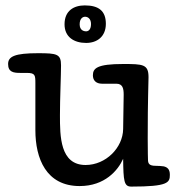

<svg xmlns="http://www.w3.org/2000/svg" viewBox="-20 -669 649 711"><path d="M372 -581C372 -628 346 -649 294 -649C253 -649 219 -629 219 -579C219 -532 254 -510 299 -510C339 -510 372 -533 372 -581ZM295 -607C306 -607 317 -599 317 -580C317 -559 307 -553 299 -553C290 -553 275 -557 275 -579C275 -602 288 -607 295 -607ZM436 -191C435 -122 372 -58 297 -58C202 -58 202 -165 202 -243C202 -302 206 -392 206 -427C206 -469 191 -472 121 -472C35 -472 10 -460 10 -432C10 -402 30 -399 55 -399H79C110 -399 111 -391 111 -361V-187C111 -82 151 20 275 20C368 20 417 -38 436 -81C437 1 439 22 466 22C603 22 609 7 609 -22C609 -43 599 -50 586 -53C581 -54 565 -55 556 -55C533 -55 528 -63 528 -78C528 -82 527 -103 527 -156C527 -308 530 -355 530 -383C530 -431 510 -432 436 -432C339 -432 324 -416 324 -390C324 -372 335 -359 358 -359H411C435 -359 438 -340 438 -318Z"/></svg>

Font: Life Savers
Style: ExtraBold
Weight: 800
Designer: Pablo Impallari, Rodrigo Fuenzalida, Brenda Gallo
Foundry: Pablo Impallari, Rodrigo Fuenzalida, Brenda Gallo
Version: Version 3.000